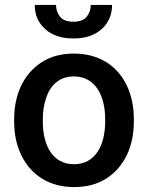

<svg xmlns="http://www.w3.org/2000/svg" viewBox="-20 -758 607 788"><path d="M38.1 -258.3C38.1 -207 47.9 -161.6 67.4 -121.1C106.4 -40.5 180.7 9.8 284.2 9.8C335.4 9.8 379.9 -2 416.5 -25.4C489.7 -72.3 529.3 -156.2 529.3 -258.3V-269.5C529.3 -320.8 519.5 -366.7 500.5 -407.2C461.4 -488.3 386.7 -538.1 283.2 -538.1C231.9 -538.1 188 -526.4 151.4 -502.9C78.1 -456.1 38.1 -371.6 38.1 -269.5ZM155.8 -269.5C155.8 -300.8 160.2 -329.6 169.4 -356.4C187 -409.2 224.1 -444.3 283.2 -444.3C373 -444.3 411.6 -362.8 411.6 -269.5V-258.3C411.6 -163.1 371.6 -84 284.2 -84C194.3 -84 155.8 -163.1 155.8 -258.3ZM352.5 -737.8C352.5 -719.7 347.2 -704.1 336.4 -689.9C325.2 -675.8 307.1 -668.9 281.7 -668.9C255.4 -668.9 236.8 -675.8 226.1 -689.9C215.3 -704.1 210 -719.7 210 -737.8H122.6C122.6 -697.3 136.7 -664.6 165.5 -638.7C193.8 -612.8 232.4 -600.1 281.7 -600.1C330.1 -600.1 368.7 -612.8 397.5 -638.7C425.8 -664.6 439.9 -697.3 439.9 -737.8Z"/></svg>

Font: Vazirmatn Medium
Style: Regular
Weight: 500
Designer: Saber Rastikerdar
Foundry: Saber Rastikerdar
Version: Version 33.003